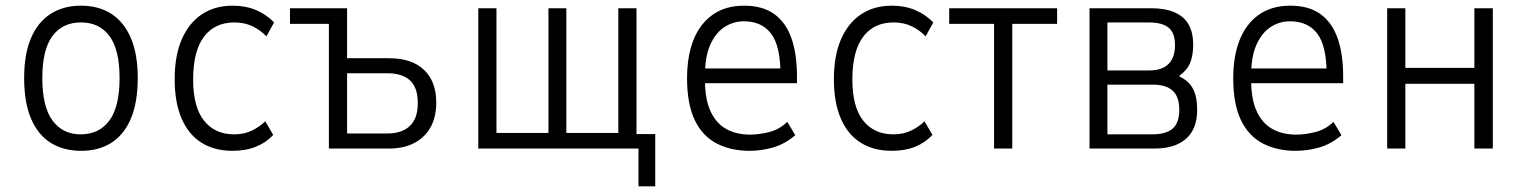

<svg xmlns="http://www.w3.org/2000/svg" viewBox="-20 -523 5365 676"><path d="M266 8Q203 8 158 -20.5Q113 -49 89 -106Q65 -163 65 -248Q65 -332 89 -388.5Q113 -445 158 -474Q203 -503 265 -503Q328 -503 372.5 -474Q417 -445 441 -388.5Q465 -332 465 -248Q465 -163 441 -106Q417 -49 372.5 -20.5Q328 8 266 8ZM264 -50Q329 -50 365 -98.5Q401 -147 401 -248Q401 -348 365.5 -396Q330 -444 265 -444Q200 -444 164.5 -396Q129 -348 129 -248Q129 -147 165 -98.5Q201 -50 264 -50Z M799 8Q735 8 689.5 -20.5Q644 -49 619.5 -105.5Q595 -162 595 -244Q595 -327 620 -384.5Q645 -442 690.5 -472.5Q736 -503 799 -503Q845 -503 881.5 -487.5Q918 -472 945 -444L918 -395Q897 -417 869 -430.5Q841 -444 805 -444Q736 -444 698 -393.5Q660 -343 660 -243Q660 -146 698.5 -98Q737 -50 804 -50Q840 -50 867.5 -63.5Q895 -77 914 -96L942 -48Q917 -21 881.5 -6.5Q846 8 799 8Z M1138 0V-439H1001V-494H1202V-318H1350Q1430 -318 1473 -277Q1516 -236 1516 -162Q1516 -112 1496.5 -76Q1477 -40 1439.5 -20Q1402 0 1349 0ZM1202 -53H1343Q1395 -53 1423 -79.5Q1451 -106 1451 -160Q1451 -215 1423.5 -240Q1396 -265 1345 -265H1202Z M2228 133V0H1664V-494H1728V-55H1911V-494H1974V-55H2157V-494H2221V-51H2287V133Z M2619 8Q2553 8 2503 -18Q2453 -44 2426 -100.5Q2399 -157 2399 -247Q2399 -325 2421.5 -382Q2444 -439 2489 -471Q2534 -503 2600 -503Q2665 -503 2706 -473.5Q2747 -444 2766.5 -388.5Q2786 -333 2786 -255V-230H2446V-282H2747L2728 -260Q2728 -361 2695 -404.5Q2662 -448 2599 -448Q2562 -448 2531 -428Q2500 -408 2481 -366Q2462 -324 2462 -256V-243Q2462 -173 2482 -130.5Q2502 -88 2537.5 -68.5Q2573 -49 2621 -49Q2652 -49 2688 -58Q2724 -67 2752 -94L2780 -47Q2744 -16 2702.5 -4Q2661 8 2619 8Z M3120 8Q3056 8 3010.5 -20.5Q2965 -49 2940.5 -105.5Q2916 -162 2916 -244Q2916 -327 2941 -384.5Q2966 -442 3011.5 -472.5Q3057 -503 3120 -503Q3166 -503 3202.5 -487.5Q3239 -472 3266 -444L3239 -395Q3218 -417 3190 -430.5Q3162 -444 3126 -444Q3057 -444 3019 -393.5Q2981 -343 2981 -243Q2981 -146 3019.5 -98Q3058 -50 3125 -50Q3161 -50 3188.5 -63.5Q3216 -77 3235 -96L3263 -48Q3238 -21 3202.5 -6.5Q3167 8 3120 8Z M3480 0V-439H3322V-494H3702V-439H3544V0Z M3816 0V-494H4034Q4082 -494 4115.5 -479.5Q4149 -465 4165 -436.5Q4181 -408 4181 -367Q4181 -327 4170 -301Q4159 -275 4132 -256L4134 -253Q4157 -242 4170 -226Q4183 -210 4189 -188Q4195 -166 4195 -136Q4195 -69 4156 -34.5Q4117 0 4045 0ZM3879 -50H4037Q4085 -50 4108.5 -70Q4132 -90 4132 -137Q4132 -183 4108.5 -204Q4085 -225 4039 -225H3879ZM3879 -275H4027Q4071 -275 4094 -297.5Q4117 -320 4117 -365Q4117 -407 4094.5 -425.5Q4072 -444 4025 -444H3879Z M4542 8Q4476 8 4426 -18Q4376 -44 4349 -100.5Q4322 -157 4322 -247Q4322 -325 4344.5 -382Q4367 -439 4412 -471Q4457 -503 4523 -503Q4588 -503 4629 -473.5Q4670 -444 4689.5 -388.5Q4709 -333 4709 -255V-230H4369V-282H4670L4651 -260Q4651 -361 4618 -404.5Q4585 -448 4522 -448Q4485 -448 4454 -428Q4423 -408 4404 -366Q4385 -324 4385 -256V-243Q4385 -173 4405 -130.5Q4425 -88 4460.5 -68.5Q4496 -49 4544 -49Q4575 -49 4611 -58Q4647 -67 4675 -94L4703 -47Q4667 -16 4625.5 -4Q4584 8 4542 8Z M4864 0V-494H4928V-284H5171V-494H5236V0H5171V-228H4928V0Z"/></svg>

Font: Nunito Sans 7pt Condensed Light
Style: Regular
Weight: 300
Width: 3
Designer: Vernon Adams
Foundry: Vernon Adams
Version: Version 3.101;gftools[0.9.27]